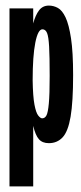

<svg xmlns="http://www.w3.org/2000/svg" viewBox="-20 -501 290 688"><path d="M14 167V-471H99V-417Q107 -447 120 -464Q133 -481 155 -481Q172 -481 187.5 -472.5Q203 -464 215 -438.5Q227 -413 234.5 -363.5Q242 -314 242 -232Q242 -136 233 -83Q224 -30 204.5 -9Q185 12 155 12Q132 12 119.5 -2Q107 -16 99 -50V167ZM131 -77Q141 -77 146.5 -87.5Q152 -98 155 -130.5Q158 -163 158 -229Q158 -298 156 -334Q154 -370 148.5 -383Q143 -396 132 -396Q116 -396 106.5 -348Q97 -300 97 -213Q98 -155 103.5 -126Q109 -97 117 -87Q125 -77 131 -77Z"/></svg>

Font: Inconsolata UltraCondensed Black
Style: Regular
Weight: 900
Width: 1
Monospace: yes
Designer: Raph Levien, Cyreal, Brenton Simpson
Foundry: Raph Levien, Cyreal, Google
Version: Version 3.001; ttfautohint (v1.8.2.53-6de2)